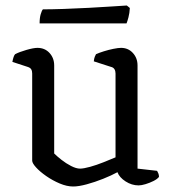

<svg xmlns="http://www.w3.org/2000/svg" viewBox="-20 -674 625 698"><path d="M246 4Q223 4 197 -7Q171 -18 148 -34Q125 -50 111 -65.5Q97 -81 97 -90V-407Q97 -416 93.5 -422Q90 -428 80 -431L25 -449Q27 -460 29.5 -467Q32 -474 35 -477Q50 -485 76 -492.5Q102 -500 116 -500Q143 -500 160 -481.5Q177 -463 177 -436V-116Q187 -106 203.5 -93Q220 -80 238.5 -70.5Q257 -61 271 -61Q284 -61 307.5 -67.5Q331 -74 356 -84Q381 -94 400 -102V-407Q400 -416 396 -422.5Q392 -429 383 -431L321 -451Q322 -461 324.5 -467.5Q327 -474 329 -477Q340 -482 357.5 -487.5Q375 -493 392.5 -496.5Q410 -500 420 -500Q446 -500 463 -481.5Q480 -463 480 -436V-61L551 -53Q553 -50 555.5 -44Q558 -38 558 -31Q552 -23 538 -16Q524 -9 509 -4.5Q494 0 484 0Q459 0 436.5 -14.5Q414 -29 407 -48Q385 -36 355 -24Q325 -12 295.5 -4Q266 4 246 4ZM124 -589Q124 -609 128 -622.5Q132 -636 136 -640Q167 -640 211.5 -641.5Q256 -643 302.5 -645.5Q349 -648 386.5 -650.5Q424 -653 441 -654L452 -645Q451 -626 447 -611Q443 -596 440 -589Z"/></svg>

Font: Texturina 12pt Light
Style: Regular
Weight: 300
Designer: Guillermo Torres Carreño
Foundry: Omnibus-Type
Version: Version 1.002